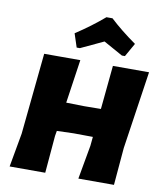

<svg xmlns="http://www.w3.org/2000/svg" viewBox="-96 -984 904 1062"><g transform="rotate(10 355.5 -453.0)"><path d="M282 -712 257 -788Q344 -845 415 -906H449Q511 -848 596 -788L553 -712H536L428 -772Q405 -761 361 -740.5Q317 -720 300 -712ZM314 -647 278 -402 379 -400 473 -401 497 -647H700L635 -210L617 0H417L451 -190L456 -241L348 -242L254 -239L249 -210L231 0H31L65 -190L111 -647Z"/></g></svg>

Font: Alegreya Sans Black
Style: Italic
Weight: 900
Italic angle: -7°
Designer: Juan Pablo del Peral
Foundry: Huerta Tipografica
Version: Version 2.007